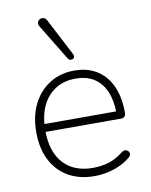

<svg xmlns="http://www.w3.org/2000/svg" viewBox="-86 -821 700 893"><g transform="rotate(-10 264.5 -375.0)"><path d="M289 8Q217 8 165 -22Q113 -52 84.5 -107.5Q56 -163 56 -240Q56 -316 84.5 -372.5Q113 -429 163.5 -460.5Q214 -492 280 -492Q327 -492 363.5 -476Q400 -460 425.5 -430Q451 -400 464.5 -357Q478 -314 478 -260Q478 -247 472.5 -240.5Q467 -234 456 -234H83V-271H456L439 -259Q439 -320 421 -363.5Q403 -407 367.5 -430.5Q332 -454 279 -454Q221 -454 180.5 -426.5Q140 -399 119.5 -352Q99 -305 99 -245V-240Q99 -140 148.5 -85.5Q198 -31 287 -31Q327 -31 362 -41.5Q397 -52 431 -79Q438 -85 445.5 -85.5Q453 -86 458.5 -82.5Q464 -79 466.5 -73.5Q469 -68 467 -61Q465 -54 457 -48Q426 -22 381 -7Q336 8 289 8ZM260 -552 156 -723Q151 -731 152 -738.5Q153 -746 158 -751Q163 -756 170 -757.5Q177 -759 184.5 -756Q192 -753 197 -743L288 -568Q292 -560 290 -554Q288 -548 282 -545.5Q276 -543 270 -544.5Q264 -546 260 -552Z"/></g></svg>

Font: Nunito ExtraLight
Style: Regular
Weight: 200
Designer: Vernon Adams
Foundry: Vernon Adams
Version: Version 3.602